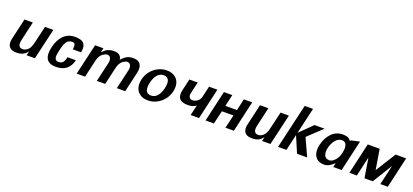

<svg xmlns="http://www.w3.org/2000/svg" viewBox="40 -1810 6266 2914"><g transform="rotate(20 3172.5 -353.5)"><path d="M230 14.2H231Q149.9 14.2 116.9 -32.2Q84 -78.6 103 -160.2L181.2 -500H315.9L247.1 -200.2Q215.8 -66.9 306.2 -66.9Q344.2 -66.9 376.5 -91.6Q408.7 -116.2 423.8 -150.9Q437 -179.2 446.8 -222.2L512.2 -501H647L530.8 -1H396L412.1 -67.9Q408.2 -63.5 400.4 -54.7Q392.6 -45.9 390.6 -43.9Q388.7 -42 383.8 -36.9Q378.9 -31.7 375.2 -29.3Q371.6 -26.9 365.7 -22.5Q359.9 -18.1 351.1 -12.2Q310.5 14.2 230 14.2Z M887.7 -70.8 888.7 -71.8Q912.6 -71.8 929.9 -79.1Q947.3 -86.4 958.7 -102.5Q970.2 -118.7 977.1 -137.5Q983.9 -156.2 990.7 -185.1H1125.5Q1080.6 11.7 873.5 13.2Q651.9 13.2 711.9 -245.1Q740.7 -370.6 812.7 -442.9Q884.8 -515.1 995.6 -515.1Q1109.4 -515.1 1143.6 -463.9Q1178.7 -411.6 1157.7 -325.2H1025.9Q1029.3 -353.5 1029.3 -376.7Q1029.3 -399.9 1017.3 -414.6Q1005.4 -429.2 981 -429.2Q919.4 -429.2 888.7 -382.8Q876.5 -363.8 871.8 -354.2Q867.2 -344.7 858.9 -319.8Q852.5 -299.8 848.6 -285.2L839.8 -248Q835.9 -231 834 -221.7Q832 -212.4 828.9 -196.3Q825.7 -180.2 824.7 -170.9Q823.7 -161.6 822.8 -147.9Q821.8 -134.3 823.2 -126.2Q824.7 -118.2 827.1 -108.2Q829.6 -98.1 834.7 -92.3Q839.8 -86.4 846.9 -81.1Q854 -75.7 864.3 -73.2Q874.5 -70.8 887.7 -70.8Z M1605.5 -319.8 1604.5 -318.8Q1615.2 -363.8 1599.6 -396.5Q1584 -429.2 1545.4 -429.2Q1534.2 -429.2 1520.8 -424.1Q1507.3 -418.9 1500.2 -414.8Q1493.2 -410.6 1477.5 -400.9Q1454.6 -386.2 1435.8 -355.5Q1417 -324.7 1408.7 -289.1L1341.8 1H1206.5L1321.8 -499H1456.5L1440.4 -426.8L1465.8 -452.1Q1492.2 -478 1502.7 -484.6Q1513.2 -491.2 1546.4 -502.9Q1582.5 -514.2 1617.7 -514.2Q1689.5 -514.2 1715.8 -487.8Q1729.5 -474.1 1734.9 -465.6Q1740.2 -457 1744.6 -439.9Q1747.6 -422.9 1748.5 -420.9L1766.6 -439Q1782.7 -456.5 1793 -464.6Q1803.2 -472.7 1826.7 -487.8Q1868.7 -514.2 1937.5 -514.2Q2023.4 -514.2 2053.7 -460.9Q2083.5 -408.2 2065.4 -329.1L1989.7 0H1854.5L1928.7 -319.8Q1939 -363.8 1922.9 -397Q1906.7 -430.2 1867.7 -430.2Q1843.8 -430.2 1800.8 -401.9Q1778.3 -386.7 1760 -356.4Q1741.7 -326.2 1733.4 -290L1666.5 0H1531.7Z M2677.2 -250Q2660.2 -174.3 2616 -117.2Q2571.8 -60.1 2509.3 -24.9Q2439.9 14.2 2358.4 14.2Q2278.3 14.2 2225.8 -24.4Q2173.3 -63 2159.2 -123Q2145 -179.7 2160.2 -249Q2177.2 -324.7 2221.4 -381.8Q2265.6 -439 2328.1 -474.1Q2397.5 -513.2 2479 -513.2Q2559.1 -513.2 2611.6 -474.6Q2664.1 -436 2678.2 -376Q2692.4 -319.3 2677.2 -250ZM2540 -250Q2548.8 -288.1 2549.6 -319.3Q2550.3 -350.6 2542 -375.5Q2533.7 -400.4 2512.7 -414.3Q2491.7 -428.2 2459 -428.2Q2426.3 -428.2 2399.2 -414.6Q2372.1 -400.9 2352.5 -375.7Q2333 -350.6 2319.1 -319.6Q2305.2 -288.6 2296.4 -250Q2287.6 -211.9 2286.9 -180.7Q2286.1 -149.4 2294.4 -124.5Q2302.7 -99.6 2323.7 -85.7Q2344.7 -71.8 2377.4 -71.8Q2410.2 -71.8 2437.3 -85.4Q2464.4 -99.1 2483.9 -124.3Q2503.4 -149.4 2517.3 -180.4Q2531.2 -211.4 2540 -250Z M2994.1 -220.2Q3038.6 -220.2 3075 -249.3Q3111.3 -278.3 3121.1 -321.8L3162.1 -500H3296.9L3182.1 0H3046.9L3085.9 -167Q3030.8 -127 2953.1 -127Q2854.5 -127 2816.9 -173.3Q2779.3 -219.7 2801.8 -315.9L2843.8 -500H2979L2936 -314Q2926.8 -274.4 2941.9 -247.3Q2957 -220.2 2994.1 -220.2Z M3744.6 0H3609.4L3659.7 -215.8H3472.7L3422.4 0H3287.6L3402.3 -500H3537.6L3494.6 -311H3681.6L3724.6 -500H3859.4Z M4034.2 14.2H4035.2Q3954.1 14.2 3921.1 -32.2Q3888.2 -78.6 3907.2 -160.2L3985.4 -500H4120.1L4051.3 -200.2Q4020 -66.9 4110.4 -66.9Q4148.4 -66.9 4180.7 -91.6Q4212.9 -116.2 4228 -150.9Q4241.2 -179.2 4251 -222.2L4316.4 -501H4451.2L4335 -1H4200.2L4216.3 -67.9Q4212.4 -63.5 4204.6 -54.7Q4196.8 -45.9 4194.8 -43.9Q4192.9 -42 4188 -36.9Q4183.1 -31.7 4179.4 -29.3Q4175.8 -26.9 4169.9 -22.5Q4164.1 -18.1 4155.3 -12.2Q4114.7 14.2 4034.2 14.2Z M4928.7 0H4765.1L4653.8 -261.2L4593.8 0H4459L4626 -722.2H4760.7L4663.1 -300.8L4865.7 -500H5027.8L4798.8 -284.2Z M5039.6 -243.2V-242.2Q5067.9 -364.3 5141.6 -438.7Q5215.3 -513.2 5322.3 -513.2Q5359.4 -513.2 5389.2 -504.6Q5418.9 -496.1 5431.6 -481Q5441.9 -467.8 5455.6 -454.1L5458.5 -469.2L5600.6 -500L5485.4 1H5350.6L5365.2 -66.9Q5280.8 15.1 5209.5 15.1Q5121.6 15.1 5077.9 -29.8Q5034.2 -74.7 5030.3 -150.9Q5028.8 -192.9 5039.6 -243.2ZM5253.4 -75.2 5251.5 -73.2Q5288.1 -73.2 5321.8 -99.6Q5355.5 -126 5377 -164.3Q5398.4 -202.6 5407.7 -244.1Q5432.6 -348.6 5398.4 -397.9Q5378.4 -426.8 5339.4 -426.8Q5277.3 -426.8 5233.4 -372.1Q5191.4 -319.8 5172.4 -242.2Q5156.2 -175.8 5175.3 -124Q5193.4 -75.2 5253.4 -75.2Z M6230.5 0H6110.4L6184.1 -318.8L5987.3 0H5854.5L5803.2 -315.9L5730.5 0H5610.4L5725.1 -500H5917.5L5971.2 -174.8L6175.3 -500H6345.2Z"/></g></svg>

Font: Perun
Style: Bold Italic
Weight: 700
Italic angle: -12°
Foundry: Copyright (c) Stefan Peev, Context Ltd, 2016
Version: Version 001.000